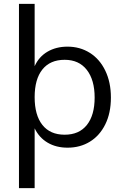

<svg xmlns="http://www.w3.org/2000/svg" viewBox="-20 -756 640 992"><path d="M553 -252Q553 -172 524 -113.5Q495 -55 444.5 -24Q394 7 329 7Q270 7 226 -19Q182 -45 159 -93V216H78V-736H159V-414Q181 -463 225.5 -489Q270 -515 329 -515Q393 -515 444 -483Q495 -451 524 -391Q553 -331 553 -252ZM469 -252Q469 -343 428.5 -395Q388 -447 314 -447Q239 -447 199 -397Q159 -347 159 -254Q159 -161 199 -110.5Q239 -60 314 -60Q389 -60 429 -110.5Q469 -161 469 -252Z"/></svg>

Font: Muli
Style: Regular
Weight: 400
Designer: Vernon Adams
Foundry: Vernon Adams
Version: Version 2.000